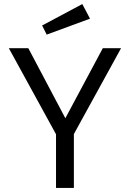

<svg xmlns="http://www.w3.org/2000/svg" viewBox="-20 -926 640 946"><path d="M344 -265.5V0H256V-264.5L23.5 -688.5H119.5L302 -343.5L486.5 -688.5H576.5ZM385.5 -906 423.5 -834 210 -755.5 187.5 -800.5Z"/></svg>

Font: Fast_Mono
Style: Regular
Weight: 400
Monospace: yes
Designer: Carrois Corporate, Edenspiekermann AG, Nikita Prokopov
Foundry: Carrois Corporate, Edenspiekermann AG, Nikita Prokopov
Version: Version 5.002